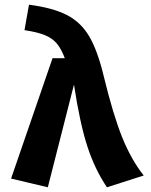

<svg xmlns="http://www.w3.org/2000/svg" viewBox="-20 -778 640 815"><path d="M255 -531Q240 -571 221 -593.5Q202 -616 170 -629Q138 -642 84 -650L103 -758Q204 -745 263.5 -714.5Q323 -684 358.5 -624Q394 -564 420 -456Q460 -291 498.5 -195.5Q537 -100 590 -33L434 17Q382 -60 350.5 -157.5Q319 -255 294 -419L183 17L27 -20L203 -531Z"/></svg>

Font: Fira Mono
Style: Bold
Weight: 700
Monospace: yes
Designer: Carrois Corporate & Edenspiekermann AG
Foundry: Carrois Corporate GbR & Edenspiekermann AG
Version: Version 3.206